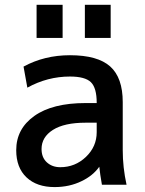

<svg xmlns="http://www.w3.org/2000/svg" viewBox="-20 -761 599 792"><path d="M46.9 -141.6Q46.9 -229.5 121.6 -282.7Q196.3 -335.9 333 -335.9H378.9V-336.9Q378.9 -398.4 355 -421.9Q331.1 -445.3 268.6 -445.3Q175.8 -445.3 92.8 -399.4L77.1 -486.3Q163.1 -533.2 268.6 -533.2Q382.8 -533.2 434.6 -486.8Q486.3 -440.4 486.3 -339.8V-141.6Q486.3 -70.3 502 1H400.4Q392.6 -43 389.6 -73.2Q363.3 -36.1 316.4 -13.7Q266.6 10.7 205.1 10.7Q131.8 10.7 89.4 -29.3Q46.9 -69.3 46.9 -141.6ZM378.9 -254.9H333Q245.1 -254.9 198.2 -225.1Q151.4 -195.3 151.4 -146.5Q151.4 -111.3 173.3 -91.3Q195.3 -71.3 228.5 -71.3Q290 -71.3 334.5 -113.8Q378.9 -156.2 378.9 -215.8ZM130.9 -604.5V-741.2H238.3V-604.5ZM330.1 -604.5V-741.2H436.5V-604.5Z"/></svg>

Font: Gen Shin Gothic Medium
Style: Regular
Weight: 500
Designer: [Source Han Sans]
Ryoko NISHIZUKA  (kana & ideographs); Paul D. Hunt (Latin, Greek & Cyrillic); Wenlong ZHANG  (bopomofo
Version: Version 1.002.20150607